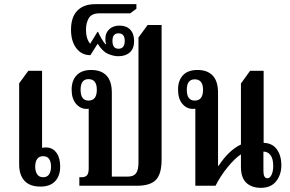

<svg xmlns="http://www.w3.org/2000/svg" viewBox="-20 -892 1394 922"><path d="M174 4Q123 4 97.5 -24Q72 -52 72 -102V-492L116 -552H182V-182Q188 -184 205 -184Q234 -182 251.5 -158Q269 -134 269 -92Q269 -48 245 -22Q221 4 174 4ZM187 -41Q207 -41 216 -55Q225 -69 225 -92Q225 -115 216 -128.5Q207 -142 187 -142Q168 -142 158.5 -128.5Q149 -115 149 -92Q149 -69 158.5 -55Q168 -41 187 -41Z M361 0V-41H373Q389 -41 397.5 -50Q406 -59 406 -84V-370Q402 -369 396 -369Q366 -369 345 -393.5Q324 -418 324 -462Q324 -505 348 -530.5Q372 -556 418 -556Q466 -556 491.5 -529Q517 -502 517 -447V-44H594Q621 -44 633 -59.5Q645 -75 645 -112V-712L689 -772H756V-126Q756 -56 728.5 -28Q701 0 638 0ZM405 -409Q445 -409 445 -461Q445 -512 405 -512Q367 -512 367 -461Q367 -409 405 -409Z M548 -622Q525 -622 498.5 -633.5Q472 -645 449 -682L414 -627Q372 -627 346.5 -660.5Q321 -694 321 -749Q321 -810 351.5 -841Q382 -872 437 -872H635V-850L605 -828H458Q420 -828 406.5 -805Q393 -782 393 -751Q393 -726 398.5 -709Q404 -692 413 -682L448 -739H451Q456 -727 467 -707.5Q478 -688 487 -679L490 -681Q487 -688 486.5 -694Q486 -700 486 -707Q486 -734 504.5 -751.5Q523 -769 554 -769Q587 -769 605.5 -749.5Q624 -730 624 -695Q624 -659 603.5 -640.5Q583 -622 548 -622ZM549 -658Q579 -658 579 -696Q579 -732 549 -732Q520 -732 520 -696Q520 -658 549 -658Z M918 0V-370Q913 -369 907 -369Q876 -369 855.5 -393.5Q835 -418 835 -462Q835 -505 858.5 -530.5Q882 -556 929 -556Q976 -556 1001.5 -529Q1027 -502 1027 -447V-96H1030Q1078 -170 1137 -198V-491L1181 -552H1246V-206Q1287 -205 1309 -175.5Q1331 -146 1331 -98Q1331 -53 1306 -21.5Q1281 10 1233 10Q1189 10 1163 -14Q1137 -38 1137 -91V-151Q1107 -131 1072.5 -88.5Q1038 -46 1015 0ZM915 -409Q955 -409 955 -461Q955 -511 915 -511Q877 -511 877 -461Q877 -409 915 -409ZM1264 -36Q1276 -36 1284 -52.5Q1292 -69 1292 -95Q1292 -130 1279 -147Q1266 -164 1245 -164V-71Q1245 -36 1264 -36Z"/></svg>

Font: Noto Serif Thai ExtraCondensed SemiBold
Style: Regular
Weight: 600
Width: 2
Designer: Monotype Design Team
Foundry: Monotype Imaging Inc.
Version: Version 2.001; ttfautohint (v1.8.4.7-5d5b)